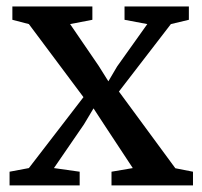

<svg xmlns="http://www.w3.org/2000/svg" viewBox="-20 -562 613 582"><path d="M67.5 -52.5 233 -267.5 67.5 -489 17.5 -502V-542.5H260V-502L192.5 -489L279 -362.5L308.5 -315.5L335 -360.5L426.5 -489L357.5 -502V-542.5H552.5V-502L498 -489L340.5 -284.5L511.5 -52L565 -41.5V0H318V-41.5L382.5 -52.5L296.5 -183L263.5 -233.5L234.5 -185L143.5 -52.5L221.5 -41.5V0H9V-41.5Z"/></svg>

Font: Merriweather 48pt
Style: Regular
Weight: 400
Version: Version 2.100